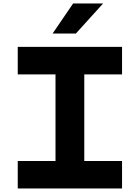

<svg xmlns="http://www.w3.org/2000/svg" viewBox="-20 -1065 790 1085"><path d="M80.3 -155.3H293.7V-644.7H80.3V-800H669.7V-644.7H456.3V-155.3H669.7V0H80.3ZM393.1 -1045.3H562.5L408.8 -875.5H277.2Z"/></svg>

Font: Martian Mono VF sWd Rg
Style: Regular
Weight: 400
Width: 6
Monospace: yes
Designer: Roman Shamin
Foundry: Evil Martians
Version: Version 1.100